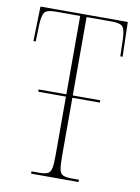

<svg xmlns="http://www.w3.org/2000/svg" viewBox="-82 -770 600 825"><g transform="rotate(10 218.0 -357.0)"><path d="M112 0V-10H146Q171 -10 183 -16Q195 -22 198.5 -40.5Q202 -59 202 -98V-352H81V-362H202V-704H95Q56 -704 46.5 -690Q37 -676 35 -635L33 -563H23L27 -714H408L412 -563H402L400 -635Q399 -676 389 -690Q379 -704 340 -704H230V-362H350V-352H230V-98Q230 -59 233.5 -40.5Q237 -22 249 -16Q261 -10 286 -10H319V0Z"/></g></svg>

Font: Noto Serif Display ExtraCondensed Thin
Style: Regular
Weight: 100
Width: 2
Designer: Monotype Design Team
Foundry: Monotype Imaging Inc.
Version: Version 2.009